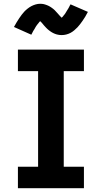

<svg xmlns="http://www.w3.org/2000/svg" viewBox="-20 -998 540 1018"><path d="M75 0V-114H182V-621H75V-735H425V-621H318V-114H425V0ZM307 -812Q302 -812 297 -812.5Q292 -813 287.5 -814Q283 -815 279 -816Q275 -817 270.5 -819Q266 -821 261.5 -823Q257 -825 253.5 -827.5Q250 -830 246 -832.5Q242 -835 238 -838.5Q234 -842 230.5 -845Q227 -848 224 -851.5Q221 -855 218 -858Q215 -861 212.5 -864Q210 -867 206 -872Q202 -877 198.5 -880.5Q195 -884 191.5 -887Q188 -890 188 -891V-892Q188 -892 189 -892H191Q192 -891 194 -891H198Q198 -890 196 -888.5Q194 -887 191 -884Q188 -881 187 -879.5Q186 -878 185 -876.5Q184 -875 182.5 -873.5Q181 -872 179.5 -870Q178 -868 176.5 -866Q175 -864 173.5 -862Q172 -860 170.5 -857.5Q169 -855 167.5 -852.5Q166 -850 164.5 -847Q163 -844 161 -841Q159 -838 157 -835Q155 -832 153.5 -828.5Q152 -825 150 -821.5Q148 -818 146 -814L54 -855Q61 -868 68 -879.5Q75 -891 82 -901.5Q89 -912 95.5 -920.5Q102 -929 109 -936.5Q116 -944 126 -952Q136 -960 146.5 -965.5Q157 -971 169 -974.5Q181 -978 193 -978Q198 -978 203 -977.5Q208 -977 212.5 -976Q217 -975 221 -973.5Q225 -972 229.5 -970.5Q234 -969 238.5 -966.5Q243 -964 246.5 -962Q250 -960 254 -957Q258 -954 262 -951Q266 -948 269.5 -944.5Q273 -941 276 -937.5Q279 -934 282 -931Q285 -928 287.5 -925Q290 -922 294 -917.5Q298 -913 301.5 -909.5Q305 -906 308.5 -902.5Q312 -899 312 -898H302Q302 -900 304 -901.5Q306 -903 309 -906Q312 -909 313 -910Q314 -911 315 -912.5Q316 -914 317.5 -916Q319 -918 320.5 -919.5Q322 -921 323.5 -923Q325 -925 326.5 -927.5Q328 -930 329.5 -932.5Q331 -935 332.5 -937.5Q334 -940 335.5 -942.5Q337 -945 339 -948Q341 -951 343 -954.5Q345 -958 346.5 -961Q348 -964 350 -968Q352 -972 354 -975L446 -935Q439 -921 432 -909.5Q425 -898 418 -888Q411 -878 404.5 -869.5Q398 -861 391 -853.5Q384 -846 374 -837.5Q364 -829 353.5 -823.5Q343 -818 331 -815Q319 -812 307 -812Z"/></svg>

Font: Iosevka Heavy
Style: Regular
Weight: 900
Monospace: yes
Designer: Belleve Invis
Foundry: Belleve Invis
Version: Version 32.5.0; ttfautohint (v1.8.4)